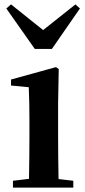

<svg xmlns="http://www.w3.org/2000/svg" viewBox="-20 -856 386 876"><path d="M216.8 -632.8H138.7L8.8 -817.4L30.3 -835.9L176.8 -718.8L324.2 -835.9L344.7 -817.4ZM245.1 -384.8V-235.4Q245.1 -152.3 247.1 -39.1L314.5 -31.2V0H39.1V-31.2L112.3 -40Q114.3 -153.3 114.3 -235.4V-305.7Q114.3 -386.7 111.3 -458L30.3 -465.8V-493.2L235.4 -549.8L248 -541Z"/></svg>

Font: GenRyuMin TW TTF Bold
Style: Regular
Weight: 700
Version: Version 1.300